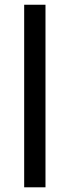

<svg xmlns="http://www.w3.org/2000/svg" viewBox="-20 -798 297 818"><path d="M83 0V-777.8H173.8V0Z"/></svg>

Font: Voltaire
Style: Regular
Weight: 400
Designer: Yvonne Schttler
Foundry: Yvonne Schttler
Version: Version 1.003